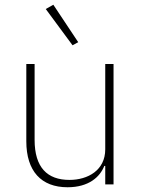

<svg xmlns="http://www.w3.org/2000/svg" viewBox="-20 -778 599 810"><path d="M286 -587 310 -600 205 -758 173 -740ZM424 0H459V-508H424V-148C424 -60 351 -19 273 -19C179 -19 126 -72 126 -188V-508H91V-182C91 -56 154 12 265 12C355 12 402 -32 420 -78H424Z"/></svg>

Font: IBM Plex Thai ExtraLight
Style: Regular
Weight: 200
Designer: Mike Abbink, Paul van der Laan, Pieter van Rosmalen, Ben Mitchell, Mark Frömberg
Foundry: Bold Monday
Version: Version 1.0